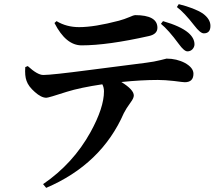

<svg xmlns="http://www.w3.org/2000/svg" viewBox="-20 -829 1040 927"><path d="M253 -727Q301 -698 362 -698Q436 -698 554 -729Q580 -736 606 -747Q626 -756 632 -756Q740 -756 740 -695Q740 -664 699 -655Q499 -610 374 -610Q298 -610 243 -718ZM114 -510Q161 -467 189 -467Q229 -467 412 -491Q658 -523 685 -526Q725 -531 756 -539L784 -546Q833 -546 873 -525Q914 -502 914 -473Q914 -432 872 -432Q865 -432 820 -438Q775 -443 742 -443Q663 -443 566 -433Q626 -396 626 -368Q626 -355 611 -335Q589 -305 578 -283Q470 -36 203 78L188 60Q333 -39 417 -191Q482 -309 482 -388Q482 -407 474 -422Q367 -406 303 -386Q214 -357 204 -357Q179 -357 148 -385Q117 -412 108 -439Q99 -463 102 -505ZM767 -727Q851 -703 889 -671Q919 -645 919 -615Q919 -602 909 -591Q899 -581 885 -581Q869 -581 843 -617Q793 -685 757 -714ZM843 -809Q919 -790 959 -764Q996 -737 996 -704Q996 -668 964 -668Q947 -668 918 -706Q869 -769 834 -795Z"/></svg>

Font: Source Han Serif JP
Style: Bold
Weight: 700
Designer: Ryoko NISHIZUKA  (kana & ideographs); Frank Grießhammer (Latin, Greek & Cyrillic); Wenlong ZHANG  (bopomofo); Sandoll Co
Foundry: Adobe Systems Incorporated
Version: Version 1.000;PS 1;hotconv 16.6.53;makeotf.lib2.5.65590